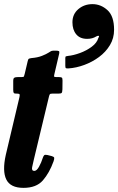

<svg xmlns="http://www.w3.org/2000/svg" viewBox="-21 -893 572 929"><path d="M64.5 -520H82Q93.5 -520 94.8 -523.2Q96 -526.5 98.5 -535.5L113 -597Q115 -606.5 118.2 -608.5Q121.5 -610.5 131.5 -612Q161.5 -614.5 182.2 -622.8Q203 -631 214.5 -638.5Q225 -645.5 229 -646.8Q233 -648 247.5 -648Q260 -648 263.8 -645.8Q267.5 -643.5 265.5 -634L242.5 -536Q240 -526 240.8 -523Q241.5 -520 252.5 -520H264.5Q274.5 -520 278 -517.5Q281.5 -515 281.5 -503.5L281 -460.5Q280.5 -446.5 277 -443.2Q273.5 -440 260.5 -440H231.5Q222.5 -440 220.2 -437Q218 -434 216 -426L143 -122Q138 -102.5 134.5 -84.2Q131 -66 145 -66Q156.5 -66 167.8 -86.2Q179 -106.5 186 -129Q189 -138 192.8 -141.8Q196.5 -145.5 208.5 -143L230 -137.5Q240 -134.5 241.2 -129.8Q242.5 -125 238 -112Q218 -56.5 186.5 -20.2Q155 16 92.5 16Q29.5 16 9.5 -24.5Q-10.5 -65 7 -143.5L73 -422.5Q75 -431.5 74 -435.8Q73 -440 62.5 -440H57.5Q48.5 -440 45.8 -443.2Q43 -446.5 43 -458.5V-501.5Q43 -513.5 48 -516.8Q53 -520 64.5 -520ZM329.5 -785Q329.5 -824.5 358 -848.8Q386.5 -873 426.5 -873Q467 -873 499 -844Q531 -815 531 -749Q531 -708 511 -674.8Q491 -641.5 458.2 -617.2Q425.5 -593 386.8 -578.8Q348 -564.5 310.5 -562Q301 -561.5 298 -563.2Q295 -565 295 -574.5V-612Q295 -619.5 298.5 -620.5Q302 -621.5 308.5 -622.5Q334.5 -625 366 -636.5Q397.5 -648 422.8 -666.8Q448 -685.5 455 -709.5Q461 -719 456 -719.8Q451 -720.5 443.5 -716Q435.5 -711 424.8 -708Q414 -705 400.5 -705Q366 -705 347.8 -727Q329.5 -749 329.5 -785Z"/></svg>

Font: Besley* Condensed
Style: Bold Italic
Weight: 700
Width: 3
Italic angle: -13°
Designer: Owen Earl
Foundry: indestructible type*
Version: Version 3.000; ttfautohint (v1.8.3)